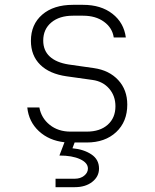

<svg xmlns="http://www.w3.org/2000/svg" viewBox="-20 -580 640 795"><path d="M289 10 280 34Q326 38 358 59Q390 80 390 118Q390 151 362 173Q334 195 290 195H210V160H290Q313 160 328.5 147.5Q344 135 344 118Q344 94 311.5 79Q279 64 226 64L247 9Q183 2 141 -37Q99 -76 93 -135H143Q151 -91 186 -63Q221 -35 272 -35H339Q394 -35 426 -63.5Q458 -92 458 -140Q458 -183 432 -213Q406 -243 363 -249L256 -264Q185 -274 146.5 -312Q108 -350 108 -411Q108 -479 155 -519.5Q202 -560 282 -560H324Q398 -560 445.5 -523Q493 -486 501 -425H451Q445 -465 410.5 -490Q376 -515 324 -515H282Q226 -515 192.5 -487Q159 -459 159 -412Q159 -371 186 -346Q213 -321 264 -313L369 -298Q432 -289 469.5 -248.5Q507 -208 507 -147Q507 -76 461 -33Q415 10 339 10Z"/></svg>

Font: JetBrains Mono Extra Light
Style: Regular
Weight: 200
Monospace: yes
Designer: Philipp Nurullin, Konstantin Bulenkov
Foundry: JetBrains
Version: 2.002